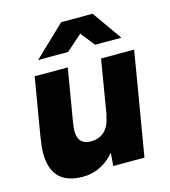

<svg xmlns="http://www.w3.org/2000/svg" viewBox="-108 -799 792 897"><g transform="rotate(-15 287.5 -350.0)"><path d="M337 -63Q306 -26 267 -7Q228 12 184 12Q31 12 31 -142Q31 -169 38 -214L42 -239L86 -500H246L203 -244Q199 -214 199 -205Q199 -138 262 -138Q303 -138 328.5 -163Q354 -188 362 -236H363L407 -500H567L483 0H332ZM271 -712H423L524 -569H397L343 -637L266 -569H121Z"/></g></svg>

Font: Oak Sans ExtraBold
Style: Italic
Weight: 800
Italic angle: -9.49998°
Foundry: Erik Kennedy, Walven
Version: Version 1.000